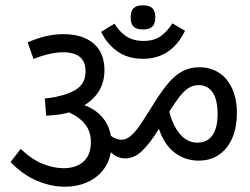

<svg xmlns="http://www.w3.org/2000/svg" viewBox="-20 -749 936 719"><path d="M469.2 -683.6Q469.2 -707.5 480.2 -718.3Q491.2 -729 515.6 -729Q539.6 -729 550.5 -718.3Q561.5 -707.5 561.5 -683.6Q561.5 -660.2 550.5 -649.4Q539.6 -638.7 515.6 -638.7Q491.2 -638.7 480.2 -649.2Q469.2 -659.7 469.2 -683.6ZM358.9 -629.9 408.7 -660.2Q426.8 -630.4 452.9 -613Q479 -595.7 517.6 -595.7Q557.1 -595.7 581.8 -613.5Q606.4 -631.3 625.5 -661.6L672.9 -633.8Q648.4 -582.5 608.9 -555.7Q569.3 -528.8 515.6 -528.8Q457.5 -528.8 418.2 -557.6Q378.9 -586.4 358.9 -629.9ZM867.2 -325.2Q867.2 -274.4 850.6 -234.1Q834 -193.8 801.8 -170.7Q769.5 -147.5 724.1 -147.5Q673.3 -147.5 634 -177.5Q594.7 -207.5 575.2 -266.6Q542 -212.9 512.7 -184.3Q483.4 -155.8 448.7 -155.8Q418.5 -155.8 395 -179.2Q388.2 -138.7 363.8 -109.4Q339.4 -80.1 303 -64.9Q266.6 -49.8 223.1 -49.8Q170.9 -49.8 117.7 -72.5Q64.5 -95.2 19.5 -142.1L57.6 -191.4Q96.2 -153.8 137.7 -136.5Q179.2 -119.1 217.8 -119.1Q264.6 -119.1 292.5 -143.6Q320.3 -168 320.3 -217.8Q320.3 -255.4 300 -282.2Q279.8 -309.1 238.3 -328.1Q209 -319.8 177.2 -317.4Q161.6 -315.9 152.8 -315.9L147.9 -380.4Q168 -382.3 175.5 -383.8Q183.1 -385.3 187 -385.7Q243.7 -397.5 272 -418.9Q300.3 -440.4 300.3 -482.4Q300.3 -553.2 216.3 -553.2Q168.5 -553.2 105.5 -528.3L83.5 -590.3Q118.7 -605.5 151.1 -613.3Q183.6 -621.1 217.3 -621.1Q289.1 -621.1 330.1 -586.4Q371.1 -551.8 371.1 -486.3Q371.1 -443.4 352.3 -410.9Q333.5 -378.4 296.4 -355Q337.9 -339.4 363 -310.1Q388.2 -280.8 395 -240.7Q404.3 -233.4 414.8 -229.5Q425.3 -225.6 435.1 -225.6Q452.6 -225.6 469.2 -239.7Q485.8 -253.9 501 -275.6Q516.1 -297.4 540.5 -336.4Q554.2 -358.9 561.5 -370.1Q589.8 -414.1 613 -440.9Q636.2 -467.8 663.8 -482.4Q691.4 -497.1 726.6 -497.1Q769 -497.1 800.8 -476.1Q832.5 -455.1 849.9 -416.3Q867.2 -377.4 867.2 -325.2ZM794.9 -322.3Q794.9 -374.5 776.6 -402.3Q758.3 -430.2 723.1 -430.2Q702.1 -430.2 684.8 -418.5Q667.5 -406.7 651.6 -386.2Q635.7 -365.7 613.8 -330.6Q628.4 -275.9 655.3 -245.4Q682.1 -214.8 718.8 -214.8Q755.4 -214.8 775.1 -241.7Q794.9 -268.6 794.9 -322.3Z"/></svg>

Font: Varta
Style: Regular
Weight: 400
Designer: Joana Correia, Viktoriya Grabowska, Eben Sorkin
Foundry: Sorkin Type
Version: Version 1.003; ttfautohint (v1.3) -l 8 -r 24 -G 200 -x 12 -H